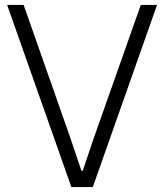

<svg xmlns="http://www.w3.org/2000/svg" viewBox="-20 -760 667 780"><path d="M9 -740H76L265 -202L311 -66H316L362 -202L552 -740H618L357 0H270Z"/></svg>

Font: Encode Sans Narrow
Style: Light
Weight: 300
Designer: Pablo Impallari, Andres Torresi
Foundry: Pablo Impallari, Andres Torresi
Version: Version 1.000; ttfautohint (v1.00) -l 8 -r 50 -G 200 -x 14 -